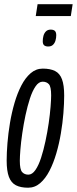

<svg xmlns="http://www.w3.org/2000/svg" viewBox="-20 -866 359 896"><path d="M111 10Q76.5 10 54.3 -1.4Q32.1 -12.8 21.6 -40.6Q11.1 -68.4 11.1 -116.5Q11.1 -152.9 14.8 -198.3Q18.4 -243.6 26.5 -292.1Q34.6 -340.5 47.8 -385.8Q61 -431.1 79.6 -467Q98.3 -503 123.1 -524.4Q147.9 -545.8 179.6 -545.8Q214.8 -545.8 237 -534.6Q259.2 -523.4 269.3 -496Q279.5 -468.7 279.5 -420Q279.5 -383.5 275.9 -337.9Q272.3 -292.2 264.1 -243.8Q256 -195.3 242.8 -150.3Q229.7 -105.4 211 -69.1Q192.3 -32.8 167.5 -11.4Q142.8 10 111 10ZM112.3 -51Q130.3 -51 145.3 -72.7Q160.3 -94.4 171.8 -130Q183.3 -165.5 192.2 -207.5Q201.2 -249.5 207.3 -291.5Q213.3 -333.5 216 -367.8Q218.7 -402.1 218.7 -420.7Q218.7 -461.9 207.9 -473.3Q197.2 -484.8 179 -484.8Q160.9 -484.8 146 -463.1Q131 -441.4 119.5 -405.8Q108 -370.3 99 -328.3Q90.1 -286.3 84 -244.3Q77.9 -202.3 75.2 -168.5Q72.5 -134.7 72.5 -115.7Q72.5 -75 83.3 -63Q94.1 -51 112.3 -51ZM204.7 -649Q192.8 -649 186.1 -654.5Q179.5 -660 179.5 -673.7Q179.5 -686.6 182.8 -698.9Q186.2 -711.2 194.3 -719.5Q202.5 -727.8 216.5 -727.8Q229.8 -727.8 236.1 -721.8Q242.5 -715.8 242.5 -701.5Q242.5 -689.3 239.1 -677.3Q235.8 -665.3 227.6 -657.2Q219.5 -649 204.7 -649ZM146.8 -791 155.4 -846.4H319L310.4 -791Z"/></svg>

Font: Georama ExtraCondensed Thin
Style: Italic
Weight: 100
Width: 2
Italic angle: -9°
Designer: Jean-Baptiste Levee
Foundry: Production Type
Version: Version 1.001